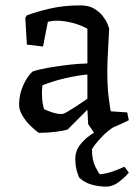

<svg xmlns="http://www.w3.org/2000/svg" viewBox="-20 -482 519 714"><path d="M231 0Q218 4 188.5 8Q159 12 124 12Q110 2 93 -14.5Q76 -31 63.5 -52Q51 -73 51 -93Q51 -131 66.5 -165Q82 -199 101 -216Q125 -224 156.5 -229.5Q188 -235 219 -239Q250 -243 273 -244.5Q296 -246 305 -246V-375Q285 -387 253 -396Q221 -405 190 -405Q182 -405 174 -404Q166 -403 158 -401L140 -309L80 -316L74 -416L80 -425Q114 -438 165.5 -450Q217 -462 279 -462Q309 -462 329 -450.5Q349 -439 361.5 -423Q374 -407 379.5 -393.5Q385 -380 386 -376Q385 -350 383 -318.5Q381 -287 380 -260Q379 -233 379 -221Q379 -157 384.5 -116.5Q390 -76 392 -68L453 -64L459 -35Q434 -22 402.5 -9Q371 4 330 12L308 -20L305 -74ZM144 -76Q152 -72 171.5 -65Q191 -58 210 -58Q216 -58 230 -66Q244 -74 260 -84.5Q276 -95 289 -104Q302 -113 305 -115V-205Q265 -201 222 -191Q179 -181 138 -165Q137 -158 136.5 -150.5Q136 -143 136 -136Q136 -115 138.5 -99.5Q141 -84 144 -76ZM363 -9H402Q380 5 362 23.5Q344 42 333 56.5Q322 71 322 74Q322 114 335.5 140Q349 166 352 166Q375 164 398 156Q421 148 443 138L459 160Q446 176 423 194Q400 212 374 212Q349 212 322.5 205Q296 198 276 180Q273 178 266.5 156.5Q260 135 260 107Q260 81 275.5 59.5Q291 38 315 21Q339 4 363 -9Z"/></svg>

Font: Labrada
Style: Regular
Weight: 400
Designer: Mercedes Jáuregui
Foundry: Omnibus-Type Team
Version: Version 1.000; ttfautohint (v1.8.4.7-5d5b)